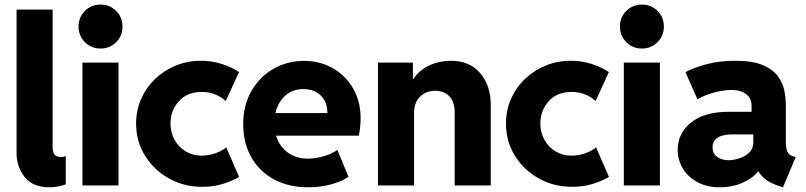

<svg xmlns="http://www.w3.org/2000/svg" viewBox="-20 -793 3446 821"><path d="M189.9 7.8Q120.6 7.8 85.7 -35.6Q50.8 -79.1 50.8 -139.2V-752H205.1V-162.6Q205.1 -144 212.6 -132.8Q220.2 -121.6 239.7 -121.6Q247.1 -121.6 252.4 -122.8Q257.8 -124 261.2 -125.5V-4.4Q246.6 1 227.8 4.4Q209 7.8 189.9 7.8Z M332.5 0V-525.4H486.8V0ZM410.2 -585.4Q370.1 -585.4 343 -612.8Q315.9 -640.1 315.9 -679.2Q315.9 -719.2 343 -746.3Q370.1 -773.4 410.2 -773.4Q449.7 -773.4 476.8 -746.3Q503.9 -719.2 503.9 -679.2Q503.9 -640.1 476.8 -612.8Q449.7 -585.4 410.2 -585.4Z M844.7 5.9Q766.6 5.9 702.4 -30Q638.2 -65.9 600.1 -127.2Q562 -188.5 562 -264.6Q562 -321.3 583.5 -370.1Q605 -418.9 643.3 -455.6Q681.6 -492.2 731.9 -512.7Q782.2 -533.2 839.4 -533.2Q883.8 -533.2 926 -520.3Q968.3 -507.3 1002 -484.9L945.3 -360.8Q925.3 -379.4 899.4 -389.6Q873.5 -399.9 843.3 -399.9Q780.3 -399.9 744.6 -359.9Q709 -319.8 709 -265.1Q709 -226.6 726.3 -195.3Q743.7 -164.1 773.7 -145.8Q803.7 -127.4 842.3 -127.4Q874.5 -127.4 903.8 -138.7Q933.1 -149.9 947.3 -163.1L1002.4 -36.6Q974.6 -19.5 933.6 -6.8Q892.6 5.9 844.7 5.9Z M1298.3 7.8Q1212.9 7.8 1150.4 -26.6Q1087.9 -61 1054 -121.8Q1020 -182.6 1020 -261.2Q1020 -344.2 1055.7 -405Q1091.3 -465.8 1150.4 -499.3Q1209.5 -532.7 1279.8 -532.7Q1347.7 -532.7 1402.6 -501.7Q1457.5 -470.7 1489.7 -415.3Q1522 -359.9 1522 -286.6Q1522 -266.6 1519.8 -247.8Q1517.6 -229 1514.2 -212.9H1160.6Q1174.3 -167.5 1210.2 -141.1Q1246.1 -114.7 1296.4 -114.7Q1332.5 -114.7 1368.4 -126.2Q1404.3 -137.7 1422.4 -152.3L1470.2 -37.1Q1440.9 -17.1 1395.8 -4.6Q1350.6 7.8 1298.3 7.8ZM1277.8 -412.1Q1230 -412.1 1199 -383.3Q1168 -354.5 1157.7 -309.6H1379.9Q1379.9 -357.4 1351.3 -384.8Q1322.8 -412.1 1277.8 -412.1Z M1596.2 0V-525.4H1745.6V-456.5H1748.5Q1773.9 -494.1 1816.7 -513.7Q1859.4 -533.2 1908.7 -533.2Q1987.8 -533.2 2033.2 -480.2Q2078.6 -427.2 2078.6 -343.8V0H1924.3V-310.1Q1924.3 -357.4 1901.6 -381.1Q1878.9 -404.8 1840.8 -404.8Q1802.7 -404.8 1776.6 -380.1Q1750.5 -355.5 1750.5 -308.6V0Z M2426.3 5.9Q2348.1 5.9 2283.9 -30Q2219.7 -65.9 2181.6 -127.2Q2143.6 -188.5 2143.6 -264.6Q2143.6 -321.3 2165 -370.1Q2186.5 -418.9 2224.9 -455.6Q2263.2 -492.2 2313.5 -512.7Q2363.8 -533.2 2420.9 -533.2Q2465.3 -533.2 2507.6 -520.3Q2549.8 -507.3 2583.5 -484.9L2526.9 -360.8Q2506.8 -379.4 2481 -389.6Q2455.1 -399.9 2424.8 -399.9Q2361.8 -399.9 2326.2 -359.9Q2290.5 -319.8 2290.5 -265.1Q2290.5 -226.6 2307.9 -195.3Q2325.2 -164.1 2355.2 -145.8Q2385.3 -127.4 2423.8 -127.4Q2456.1 -127.4 2485.4 -138.7Q2514.6 -149.9 2528.8 -163.1L2584 -36.6Q2556.2 -19.5 2515.1 -6.8Q2474.1 5.9 2426.3 5.9Z M2647.5 0V-525.4H2801.8V0ZM2725.1 -585.4Q2685.1 -585.4 2658 -612.8Q2630.9 -640.1 2630.9 -679.2Q2630.9 -719.2 2658 -746.3Q2685.1 -773.4 2725.1 -773.4Q2764.6 -773.4 2791.7 -746.3Q2818.8 -719.2 2818.8 -679.2Q2818.8 -640.1 2791.7 -612.8Q2764.6 -585.4 2725.1 -585.4Z M3057.1 7.8Q3003.4 7.8 2963.1 -13.7Q2922.9 -35.2 2900.4 -71.5Q2877.9 -107.9 2877.9 -152.3Q2877.9 -223.1 2934.8 -269Q2991.7 -314.9 3094.7 -314.9H3193.8V-341.3Q3193.8 -372.1 3171.1 -390.1Q3148.4 -408.2 3107.4 -408.2Q3072.3 -408.2 3031 -396.7Q2989.7 -385.3 2962.4 -368.2L2911.1 -484.4Q2940.4 -501.5 2997.1 -517.3Q3053.7 -533.2 3124.5 -533.2Q3198.2 -533.2 3241.7 -514.6Q3285.2 -496.1 3306.4 -466.8Q3327.6 -437.5 3334 -404.8Q3340.3 -372.1 3340.3 -343.3V-185.1Q3340.3 -158.2 3346.9 -144.3Q3353.5 -130.4 3370.6 -125L3382.3 -121.1L3328.1 7.8L3310.1 2Q3275.9 -9.3 3254.4 -25.6Q3232.9 -42 3223.1 -60.1H3221.2Q3200.7 -32.2 3156.5 -12.2Q3112.3 7.8 3057.1 7.8ZM3096.2 -107.9Q3114.7 -107.9 3139.4 -115.2Q3164.1 -122.6 3182.6 -139.6Q3201.2 -156.7 3201.2 -185.5V-218.3H3113.3Q3026.9 -218.3 3026.9 -162.1Q3026.9 -136.7 3046.4 -122.3Q3065.9 -107.9 3096.2 -107.9Z"/></svg>

Font: Reddit Sans ExtraBold
Style: Regular
Weight: 800
Designer: Stephen Hutchings
Foundry: Reddit
Version: Version 1.014; ttfautohint (v1.8.4.7-5d5b)